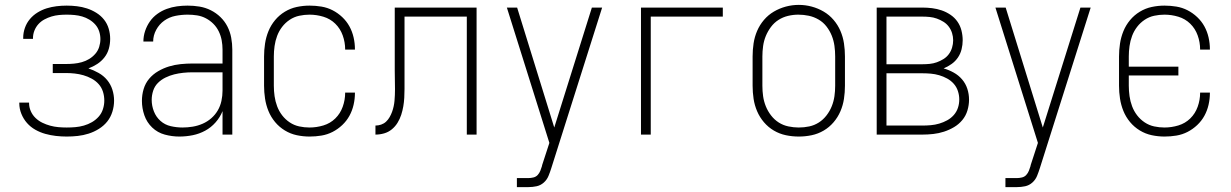

<svg xmlns="http://www.w3.org/2000/svg" viewBox="-20 -551 5040 786"><path d="M253 8Q231 8 209 5.5Q187 3 165.5 -3Q144 -9 124.5 -20Q105 -31 90.5 -47.5Q76 -64 67.5 -85Q59 -106 59 -128Q59 -129 59 -129.5Q59 -130 59 -131H99Q99 -130 99 -129.5Q99 -129 99 -129Q99 -112 106 -96Q113 -80 125.5 -68Q138 -56 153.5 -48.5Q169 -41 185.5 -36.5Q202 -32 219 -30.5Q236 -29 253 -29Q271 -29 288.5 -30.5Q306 -32 323.5 -37Q341 -42 356.5 -51Q372 -60 384 -73.5Q396 -87 401.5 -104.5Q407 -122 407 -139Q407 -158 401.5 -175.5Q396 -193 384 -206.5Q372 -220 355.5 -229Q339 -238 321.5 -243Q304 -248 286 -250Q268 -252 250 -252H196V-289H250Q266 -289 282.5 -290.5Q299 -292 315 -296.5Q331 -301 345 -309.5Q359 -318 370 -330.5Q381 -343 386 -359Q391 -375 391 -391Q391 -407 386 -422.5Q381 -438 370.5 -450Q360 -462 346 -470.5Q332 -479 316.5 -483.5Q301 -488 285 -489.5Q269 -491 253 -491Q237 -491 221.5 -489.5Q206 -488 191 -483.5Q176 -479 162 -471.5Q148 -464 137.5 -452.5Q127 -441 121 -426Q115 -411 115 -395Q115 -394 115 -393.5Q115 -393 115 -392H75Q75 -393 75 -394Q75 -395 75 -397Q75 -417 82 -437Q89 -457 102.5 -473Q116 -489 134 -500Q152 -511 171.5 -517Q191 -523 211.5 -525.5Q232 -528 253 -528Q274 -528 295 -525.5Q316 -523 336 -516.5Q356 -510 374.5 -498.5Q393 -487 406 -470.5Q419 -454 425 -433.5Q431 -413 431 -392Q431 -371 425.5 -351.5Q420 -332 407.5 -316Q395 -300 378 -289Q361 -278 342 -271Q363 -264 383.5 -252.5Q404 -241 418.5 -223.5Q433 -206 440 -184Q447 -162 447 -139Q447 -116 440 -93.5Q433 -71 419 -53.5Q405 -36 385 -23.5Q365 -11 343 -4Q321 3 298.5 5.5Q276 8 253 8Z M714 8Q684 8 654.5 0Q625 -8 603 -29Q581 -50 571 -79Q561 -108 561 -138Q561 -163 568 -186.5Q575 -210 590.5 -228.5Q606 -247 627.5 -259.5Q649 -272 672 -279Q695 -286 719.5 -288.5Q744 -291 768 -291H891V-348Q891 -367 887.5 -386Q884 -405 875.5 -422.5Q867 -440 853.5 -453.5Q840 -467 823 -476Q806 -485 787 -488Q768 -491 748 -491Q723 -491 698 -486Q673 -481 652.5 -466.5Q632 -452 619.5 -429Q607 -406 607 -381H567Q567 -403 574 -424Q581 -445 593.5 -463Q606 -481 624 -494Q642 -507 662.5 -514.5Q683 -522 704.5 -525Q726 -528 748 -528Q773 -528 797 -524Q821 -520 843 -509Q865 -498 882.5 -481Q900 -464 911 -442.5Q922 -421 926.5 -396.5Q931 -372 931 -348V0H891V-96Q881 -71 862.5 -50Q844 -29 820 -16Q796 -3 769 2.5Q742 8 714 8ZM727 -29Q748 -29 769 -32.5Q790 -36 809.5 -44.5Q829 -53 845 -67Q861 -81 871.5 -99Q882 -117 886.5 -138Q891 -159 891 -180V-255H768Q749 -255 730 -253Q711 -251 693 -246.5Q675 -242 657.5 -233.5Q640 -225 626.5 -211.5Q613 -198 607 -179.5Q601 -161 601 -142Q601 -118 610 -95Q619 -72 637 -56Q655 -40 679 -34.5Q703 -29 727 -29Z M1247 8Q1221 8 1195 2.5Q1169 -3 1146 -17Q1123 -31 1106 -51.5Q1089 -72 1079 -96.5Q1069 -121 1065 -147.5Q1061 -174 1061 -200V-320Q1061 -346 1065 -372.5Q1069 -399 1079 -423.5Q1089 -448 1106 -468.5Q1123 -489 1146 -503Q1169 -517 1195 -522.5Q1221 -528 1247 -528Q1272 -528 1296 -524Q1320 -520 1341.5 -509Q1363 -498 1381 -481Q1399 -464 1410.5 -443Q1422 -422 1427.5 -398Q1433 -374 1433 -350Q1433 -349 1433 -349Q1433 -349 1433 -348H1393Q1393 -348 1393 -348.5Q1393 -349 1393 -349Q1393 -378 1383 -406Q1373 -434 1352.5 -454Q1332 -474 1304 -482.5Q1276 -491 1247 -491Q1226 -491 1205 -486.5Q1184 -482 1166 -470Q1148 -458 1135 -441Q1122 -424 1114.5 -404Q1107 -384 1104 -362.5Q1101 -341 1101 -320V-200Q1101 -179 1104 -157.5Q1107 -136 1114.5 -116Q1122 -96 1135 -79Q1148 -62 1166 -50Q1184 -38 1205 -33.5Q1226 -29 1247 -29Q1276 -29 1304 -37.5Q1332 -46 1352.5 -66Q1373 -86 1383 -114Q1393 -142 1393 -171Q1393 -171 1393 -171.5Q1393 -172 1393 -172H1433Q1433 -171 1433 -171Q1433 -171 1433 -170Q1433 -146 1427.5 -122Q1422 -98 1410.5 -77Q1399 -56 1381 -39Q1363 -22 1341.5 -11Q1320 0 1296 4Q1272 8 1247 8Z M1517 0V-37Q1529 -37 1540.5 -41Q1552 -45 1560.5 -53Q1569 -61 1575 -71.5Q1581 -82 1585 -93Q1589 -104 1591.5 -115.5Q1594 -127 1595 -138.5Q1596 -150 1596.5 -162Q1597 -174 1597 -186Q1597 -205 1596.5 -223.5Q1596 -242 1596 -261V-520H1931V0H1891V-483H1636V-261Q1636 -252 1636 -242Q1636 -232 1636 -223Q1636 -205 1636 -187Q1636 -169 1635 -151Q1634 -133 1631 -115.5Q1628 -98 1622.5 -81Q1617 -64 1607.5 -48.5Q1598 -33 1584 -21.5Q1570 -10 1552.5 -5Q1535 0 1517 0Z M2096 215V178H2143Q2153 178 2163.5 175.5Q2174 173 2181 165.5Q2188 158 2192 148Q2196 138 2199 128Q2199 128 2199 127.5Q2199 127 2199 127Q2199 127 2199 126.5Q2199 126 2199 126L2229 34L2055 -520H2097L2249 -29L2403 -520H2445L2237 137Q2237 137 2237 137Q2237 137 2237 137Q2237 137 2237 137Q2237 137 2237 137Q2232 153 2225.5 169Q2219 185 2206 196.5Q2193 208 2176.5 211.5Q2160 215 2143 215Z M2604 0V-520H2939V-483H2644V0Z M3250 8Q3223 8 3197 2.5Q3171 -3 3148 -16.5Q3125 -30 3107.5 -50.5Q3090 -71 3079.5 -95.5Q3069 -120 3065 -146.5Q3061 -173 3061 -200V-320Q3061 -347 3065 -373.5Q3069 -400 3079.5 -424.5Q3090 -449 3107.5 -469.5Q3125 -490 3148 -503.5Q3171 -517 3197 -524Q3223 -531 3250 -531Q3277 -531 3303 -524Q3329 -517 3352 -503.5Q3375 -490 3392.5 -469.5Q3410 -449 3420.5 -424.5Q3431 -400 3435 -373.5Q3439 -347 3439 -320V-200Q3439 -173 3435 -146.5Q3431 -120 3420.5 -95.5Q3410 -71 3392.5 -50.5Q3375 -30 3352 -16.5Q3329 -3 3303 2.5Q3277 8 3250 8ZM3250 -29Q3272 -29 3293 -33.5Q3314 -38 3332 -49.5Q3350 -61 3363.5 -78.5Q3377 -96 3385 -116Q3393 -136 3396 -157Q3399 -178 3399 -200V-320Q3399 -342 3396 -363.5Q3393 -385 3385 -405Q3377 -425 3363.5 -442.5Q3350 -460 3331 -471Q3312 -482 3291 -486.5Q3270 -491 3248 -491Q3227 -491 3206 -486Q3185 -481 3167 -469.5Q3149 -458 3136 -440.5Q3123 -423 3115 -403.5Q3107 -384 3104 -362.5Q3101 -341 3101 -320V-200Q3101 -178 3104 -157Q3107 -136 3115 -116Q3123 -96 3136.5 -78.5Q3150 -61 3168 -49.5Q3186 -38 3207.5 -33.5Q3229 -29 3250 -29Z M3569 0V-520H3756Q3776 -520 3796 -517.5Q3816 -515 3835 -508.5Q3854 -502 3871 -490.5Q3888 -479 3899.5 -462.5Q3911 -446 3916 -426Q3921 -406 3921 -386Q3921 -368 3916.5 -349.5Q3912 -331 3901.5 -315.5Q3891 -300 3875.5 -289Q3860 -278 3843 -271Q3864 -265 3884 -254Q3904 -243 3918.5 -226Q3933 -209 3940 -187.5Q3947 -166 3947 -143Q3947 -121 3940.5 -99Q3934 -77 3919.5 -59.5Q3905 -42 3885.5 -30.5Q3866 -19 3844.5 -12Q3823 -5 3800.5 -2.5Q3778 0 3756 0ZM3609 -288H3756Q3771 -288 3786 -289.5Q3801 -291 3815 -296Q3829 -301 3842 -309Q3855 -317 3864 -329Q3873 -341 3877.5 -356Q3882 -371 3882 -386Q3882 -401 3877.5 -415.5Q3873 -430 3864 -442Q3855 -454 3842 -462Q3829 -470 3815 -475Q3801 -480 3786 -481.5Q3771 -483 3756 -483H3609ZM3609 -37H3756Q3773 -37 3790.5 -38.5Q3808 -40 3825 -45Q3842 -50 3857.5 -58.5Q3873 -67 3884.5 -80Q3896 -93 3901.5 -109.5Q3907 -126 3907 -144Q3907 -161 3901.5 -178Q3896 -195 3884.5 -208Q3873 -221 3857.5 -229.5Q3842 -238 3825 -243Q3808 -248 3790.5 -249.5Q3773 -251 3756 -251H3609Z M4096 215V178H4143Q4153 178 4163.5 175.5Q4174 173 4181 165.5Q4188 158 4192 148Q4196 138 4199 128Q4199 128 4199 127.5Q4199 127 4199 127Q4199 127 4199 126.5Q4199 126 4199 126L4229 34L4055 -520H4097L4249 -29L4403 -520H4445L4237 137Q4237 137 4237 137Q4237 137 4237 137Q4237 137 4237 137Q4237 137 4237 137Q4232 153 4225.5 169Q4219 185 4206 196.5Q4193 208 4176.5 211.5Q4160 215 4143 215Z M4747 8Q4721 8 4695 2.5Q4669 -3 4646 -17Q4623 -31 4606 -51.5Q4589 -72 4579 -96.5Q4569 -121 4565 -147.5Q4561 -174 4561 -200V-320Q4561 -346 4565 -372.5Q4569 -399 4579 -423.5Q4589 -448 4606 -468.5Q4623 -489 4646 -503Q4669 -517 4695 -522.5Q4721 -528 4747 -528Q4772 -528 4796 -524Q4820 -520 4841.5 -509Q4863 -498 4881 -481Q4899 -464 4910.5 -443Q4922 -422 4927.5 -398Q4933 -374 4933 -350Q4933 -349 4933 -349Q4933 -349 4933 -348H4893Q4893 -348 4893 -348.5Q4893 -349 4893 -349Q4893 -378 4883 -406Q4873 -434 4852.5 -454Q4832 -474 4804 -482.5Q4776 -491 4747 -491Q4726 -491 4705 -486.5Q4684 -482 4666 -470Q4648 -458 4635 -441Q4622 -424 4614.5 -404Q4607 -384 4604 -362.5Q4601 -341 4601 -320V-278H4804V-242H4601V-200Q4601 -179 4604 -157.5Q4607 -136 4614.5 -116Q4622 -96 4635 -79Q4648 -62 4666 -50Q4684 -38 4705 -33.5Q4726 -29 4747 -29Q4776 -29 4804 -37.5Q4832 -46 4852.5 -66Q4873 -86 4883 -114Q4893 -142 4893 -171Q4893 -171 4893 -171.5Q4893 -172 4893 -172H4933Q4933 -171 4933 -171Q4933 -171 4933 -170Q4933 -146 4927.5 -122Q4922 -98 4910.5 -77Q4899 -56 4881 -39Q4863 -22 4841.5 -11Q4820 0 4796 4Q4772 8 4747 8Z"/></svg>

Font: Zed Sans Extralight
Style: Regular
Weight: 200
Designer: Belleve Invis
Foundry: Belleve Invis
Version: Version 1.0.0; ttfautohint (v1.8.4)